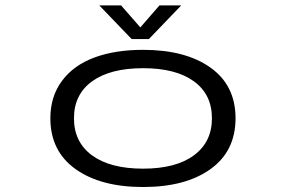

<svg xmlns="http://www.w3.org/2000/svg" viewBox="-20 -702 1090 732"><path d="M671 -681.5 547.5 -553H482L358.5 -681.5H441.5L515 -597.5L588 -681.5ZM172 -251Q172 -334.5 216.5 -394Q261 -453.5 340 -482.8Q419 -512 525.5 -512Q687.5 -512 782.8 -444Q878 -376 878 -251Q878 -126 782.8 -57.5Q687.5 11 525.5 11Q363.5 11 267.8 -57.5Q172 -126 172 -251ZM788 -251Q788 -342 719.2 -392Q650.5 -442 525.5 -442Q400.5 -442 331.2 -392Q262 -342 262 -251Q262 -160 331.2 -109.5Q400.5 -59 525.5 -59Q650.5 -59 719.2 -109.8Q788 -160.5 788 -251Z"/></svg>

Font: League Mono Extended Light
Style: Regular
Weight: 300
Width: 9
Designer: Tyler Finck
Foundry: The League of Moveable Type / Tyler Finck
Version: Version 2.210